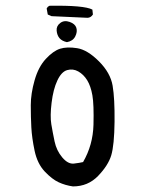

<svg xmlns="http://www.w3.org/2000/svg" viewBox="-20 -669 540 685"><path d="M240.2 -3.9Q212.9 -7.8 189.5 -18.6Q166 -29.3 139.6 -57.1Q113.3 -85 103.5 -130.9Q93.8 -176.8 91.8 -214.4Q89.8 -252 89.8 -293.5Q89.8 -335 103.5 -382.8Q117.2 -430.7 143.6 -459Q169.9 -487.3 194.3 -495.1Q218.8 -502.9 255.4 -497.1Q292 -491.2 333 -450.2Q374 -409.2 381.8 -363.3Q389.6 -317.4 388.7 -234.4Q387.7 -151.4 377 -115.2Q366.2 -79.1 330.1 -41.5Q293.9 -3.9 240.2 -3.9ZM276.4 -90.8Q311.5 -151.4 313.5 -223.6Q315.4 -295.9 309.6 -329.1Q303.7 -362.3 291 -382.8Q278.3 -403.3 259.3 -414.1Q240.2 -424.8 219.7 -418.9Q199.2 -413.1 184.6 -381.8Q169.9 -350.6 164.1 -302.7Q158.2 -254.9 163.1 -225.6Q168 -196.3 174.8 -164.1Q181.6 -131.8 202.1 -107.4Q222.7 -83 243.7 -85.4Q264.6 -87.9 276.4 -90.8ZM218.8 -518.6Q201.2 -522.5 192.4 -532.7Q183.6 -543 182.1 -559.6Q180.7 -576.2 194.8 -586.9Q209 -597.7 228.5 -590.8Q248 -584 252.4 -569.8Q256.8 -555.7 248.5 -539.1Q240.2 -522.5 218.8 -518.6ZM292 -605.5 164.1 -611.3 150.4 -617.2 146.5 -638.7 150.4 -644.5 156.2 -648.4Q280.3 -650.4 309.6 -634.8L311.5 -617.2Q303.7 -605.5 292 -605.5Z"/></svg>

Font: JasonHandwriting1
Style: Regular
Weight: 400
Version: Version 1.48.20